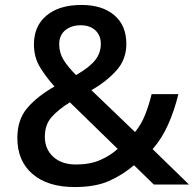

<svg xmlns="http://www.w3.org/2000/svg" viewBox="-20 -745 784 775"><path d="M309 -725Q393 -725 441.5 -683.5Q490 -642 490 -568Q490 -505 450 -460.5Q410 -416 349 -381L525 -212Q550 -242 565.5 -281Q581 -320 592 -365H700Q684 -299 658.5 -242Q633 -185 596 -143L743 0H601L521 -78Q475 -39 420 -14.5Q365 10 281 10Q173 10 111.5 -42.5Q50 -95 50 -188Q50 -262 90 -309Q130 -356 200 -396Q168 -431 142.5 -472Q117 -513 117 -566Q117 -640 168 -682.5Q219 -725 309 -725ZM306 -643Q268 -643 243.5 -623Q219 -603 219 -566Q219 -532 236.5 -503.5Q254 -475 287 -442Q341 -473 364 -502Q387 -531 387 -568Q387 -602 365 -622.5Q343 -643 306 -643ZM262 -332Q214 -302 187.5 -271.5Q161 -241 161 -193Q161 -143 195 -112Q229 -81 287 -81Q344 -81 385.5 -99.5Q427 -118 455 -144Z"/></svg>

Font: Noto Sans Khmer UI Medium
Style: Regular
Weight: 500
Designer: Danh Hong and the Monotype Design Team
Foundry: Monotype Imaging Inc.
Version: Version 2.002; ttfautohint (v1.8.4.7-5d5b)